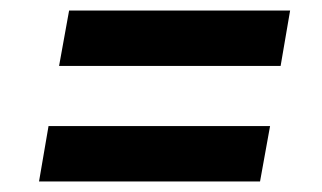

<svg xmlns="http://www.w3.org/2000/svg" viewBox="-20 -472 611 364"><path d="M92 -347 111 -452H530L512 -347ZM54 -128 72 -233H492L473 -128Z"/></svg>

Font: DM Sans SemiBold
Style: Italic
Weight: 600
Italic angle: -10°
Designer: Colophon Foundry, Jonny Pinhorn
Foundry: Colophon Foundry
Version: Version 4.004;gftools[0.9.30]